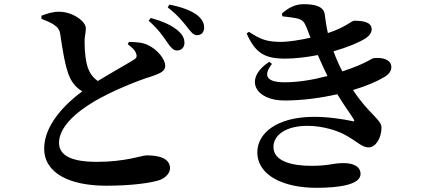

<svg xmlns="http://www.w3.org/2000/svg" viewBox="-20 -833 2040 917"><path d="M779 -630C795 -607 808 -592 824 -592C846 -591 861 -607 861 -628C861 -646 855 -664 833 -684C802 -712 756 -732 700 -747L690 -734C736 -694 761 -657 779 -630ZM872 -706C891 -682 902 -665 921 -665C942 -665 955 -679 955 -701C955 -723 945 -743 920 -762C892 -783 846 -800 789 -811L781 -798C833 -757 853 -729 872 -706ZM178 -758V-743C199 -735 221 -726 236 -716C256 -703 265 -691 268 -668C277 -607 291 -511 313 -464C326 -436 345 -413 373 -397C293 -338 191 -237 191 -124C191 -4 315 54 488 54C606 54 703 41 745 26C773 15 792 -8 792 -29C792 -77 740 -91 680 -91C659 -91 580 -60 442 -60C320 -60 262 -91 262 -151C262 -225 340 -295 429 -348C511 -396 626 -444 703 -468C751 -484 769 -495 769 -519C769 -552 729 -598 688 -617C664 -630 632 -632 596 -633L590 -622C605 -610 624 -596 630 -578C635 -565 633 -556 621 -549C597 -533 517 -489 447 -446C427 -460 412 -478 402 -503C389 -535 384 -590 384 -629C383 -655 390 -677 390 -698C390 -730 329 -777 261 -777C232 -777 205 -768 178 -758Z M1661 -255C1623 -263 1551 -275 1480 -275C1300 -275 1209 -195 1209 -106C1209 5 1334 64 1491 64C1600 64 1702 49 1702 -2C1702 -39 1665 -54 1622 -54C1565 -54 1556 -41 1466 -41C1384 -41 1286 -59 1286 -131C1286 -189 1347 -232 1448 -232C1527 -232 1600 -206 1635 -185C1693 -152 1709 -129 1741 -129C1774 -129 1802 -174 1802 -223C1802 -263 1742 -287 1666 -403C1730 -422 1783 -445 1819 -467C1842 -482 1849 -498 1849 -512C1849 -551 1802 -560 1764 -555C1754 -554 1729 -530 1624 -495L1615 -492C1598 -525 1585 -554 1573 -588C1640 -607 1697 -631 1726 -650C1747 -664 1755 -679 1755 -693C1755 -729 1711 -734 1671 -734C1660 -734 1629 -702 1546 -675C1538 -708 1534 -743 1531 -764C1526 -802 1486 -813 1430 -813C1389 -813 1356 -795 1326 -768L1329 -755C1352 -753 1378 -749 1395 -746C1425 -739 1433 -729 1444 -702L1463 -653C1414 -642 1359 -633 1322 -633C1254 -633 1224 -645 1169 -681L1158 -673C1200 -578 1246 -553 1342 -553C1392 -553 1446 -560 1498 -570C1513 -535 1529 -501 1544 -470C1472 -451 1403 -440 1339 -440C1251 -440 1236 -473 1279 -528L1266 -538C1141 -455 1200 -353 1338 -353C1424 -353 1512 -365 1591 -383C1624 -328 1654 -289 1669 -264C1674 -255 1673 -251 1661 -255Z"/></svg>

Font: Noto Serif KR
Style: Bold
Weight: 700
Designer: Ryoko NISHIZUKA 西塚涼子 (kana & ideographs); Frank Grießhammer (Latin, Greek & Cyrillic); Wenlong ZHANG 张文龙 (bopomofo); San
Foundry: Adobe
Version: Version 2.001;hotconv 1.1.0;makeotfexe 2.6.0